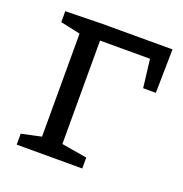

<svg xmlns="http://www.w3.org/2000/svg" viewBox="-102 -619 678 710"><g transform="rotate(20 237.5 -264.0)"><path d="M459 -528 456 -356H406L391 -481L403 -467H190L196 -480V-47L184 -62L296 -43V0H38V-43L126 -62L116 -47V-478L127 -463L38 -482V-525L178 -528Z"/></g></svg>

Font: Pack4
Style: Regular
Weight: 400
Version: Version 2.002